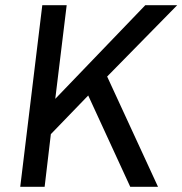

<svg xmlns="http://www.w3.org/2000/svg" viewBox="-20 -720 703 740"><path d="M58 0 143 -700H237L193 -339L540 -700H663L393 -425L589 0H482L320 -352L176 -203L152 0Z"/></svg>

Font: Haskoy Medium
Style: Italic
Weight: 500
Designer: Ertekin Erdin
Foundry: Ertekin Erdin
Version: Version 2.000; ttfautohint (v1.8.4.7-5d5b)